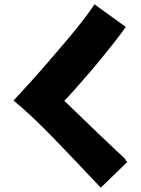

<svg xmlns="http://www.w3.org/2000/svg" viewBox="-20 -831 651 884"><path d="M444 33Q421 9 385.5 -28.5Q350 -66 307 -111.5Q264 -157 218 -204Q172 -251 126.5 -294Q81 -337 42 -368Q72 -400 112.5 -444.5Q153 -489 197 -540Q241 -591 283.5 -641Q326 -691 360.5 -735.5Q395 -780 415 -811L559 -707Q539 -678 510 -641Q481 -604 448 -563.5Q415 -523 382 -485Q349 -447 321.5 -416Q294 -385 276 -367Q370 -276 427 -221.5Q484 -167 513.5 -139.5Q543 -112 553 -102.5Q563 -93 562 -94Q561 -95 558 -97Q558 -97 558 -97Q558 -97 558 -97Q556 -99 556 -97.5Q556 -96 566 -85Z"/></svg>

Font: Mochiy Pop P One
Style: Regular
Weight: 400
Designer: FONTDASU
Foundry: FONTDASU / Google Inc. / Adobe
Version: Version 2.000